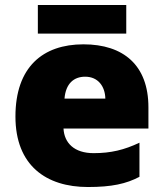

<svg xmlns="http://www.w3.org/2000/svg" viewBox="-20 -741 658 771"><path d="M487 -721H132V-606H487ZM315 -563C152 -563 42 -472 42 -273C42 -76 166 10 333 10C429 10 487 -3 540 -31V-168C479 -139 425 -126 356 -126C278 -126 238 -167 235 -225H576V-310C576 -479 476 -563 315 -563ZM322 -433C374 -433 402 -394 403 -345H239C244 -406 277 -433 322 -433Z"/></svg>

Font: Noto Sans Gujarati Black
Style: Regular
Weight: 900
Designer: Jelle Bosma - Monotype Design Team, Universal Thirst
Foundry: Monotype Imaging Inc.
Version: Version 2.106